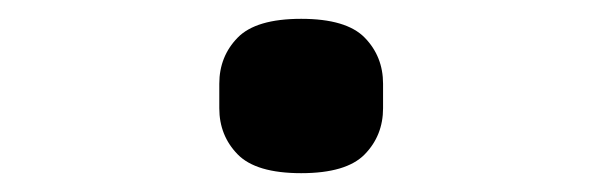

<svg xmlns="http://www.w3.org/2000/svg" viewBox="-20 -406 640 204"><path d="M300 -222Q252 -222 232.5 -242Q213 -262 213 -291V-317Q213 -346 232.5 -366Q252 -386 300 -386Q348 -386 367.5 -366Q387 -346 387 -317V-291Q387 -262 367.5 -242Q348 -222 300 -222Z"/></svg>

Font: IBM Plex Mono Medium
Style: Regular
Weight: 500
Monospace: yes
Designer: Mike Abbink, Paul van der Laan, Pieter van Rosmalen
Foundry: Bold Monday
Version: Version 2.3